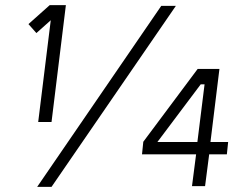

<svg xmlns="http://www.w3.org/2000/svg" viewBox="-20 -723 960 749"><path d="M181 -247H129L178 -644L122 -594L91 -629L174 -703H237ZM666 -700 181 6H125L609 -700ZM865 -121H796L780 3H729L745 -121H534L539 -170L751 -454H836L801 -169H870ZM750 -169 778 -394H763L594 -169Z"/></svg>

Font: Kulim Park
Style: Italic
Weight: 400
Italic angle: -8°
Designer: Noponies / Dale Sattler
Foundry: Noponies
Version: Version 1.000; ttfautohint (v1.8.3)